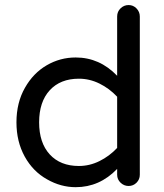

<svg xmlns="http://www.w3.org/2000/svg" viewBox="-20 -739 656 769"><path d="M168.9 -20.5Q112.3 -51.8 79.1 -111.8Q45.9 -171.9 45.9 -249Q45.9 -328.1 80.1 -387.7Q113.3 -446.3 167 -477.5Q220.7 -508.8 283.2 -508.8Q378.9 -508.8 449.2 -435.5V-672.9Q449.2 -692.4 462.9 -705.6Q476.6 -718.8 495.1 -718.8Q513.7 -718.8 526.9 -705.1Q540 -691.4 540 -672.9V-39.1Q540 -20.5 526.9 -7.3Q513.7 5.9 495.1 5.9Q476.6 5.9 462.9 -7.3Q449.2 -20.5 449.2 -39.1V-62.5Q378.9 10.7 283.2 10.7Q223.6 10.7 168.9 -20.5ZM295.9 -74.2Q338.9 -74.2 378.4 -93.8Q418 -113.3 449.2 -146.5V-351.6Q418 -384.8 378.4 -404.3Q338.9 -423.8 295.9 -423.8Q221.7 -423.8 179.2 -377.4Q136.7 -331.1 136.7 -249Q136.7 -167 179.2 -120.6Q221.7 -74.2 295.9 -74.2Z"/></svg>

Font: jf-openhuninn-2.0
Style: Regular
Weight: 400
Designer: [Kosugi Maru]
Designed by MOTOYA      

[Varela Round]
Joe Prince (Latin component); Avraham Cornfeld (Hebrew component)
Foundry: justfont CO.,LTD.
Version: 2.0